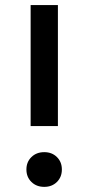

<svg xmlns="http://www.w3.org/2000/svg" viewBox="-20 -727 348 756"><path d="M100.6 -230.5V-707H208V-230.5ZM84 -59.6Q84 -89.4 103.8 -108.6Q123.5 -127.9 154.3 -127.9Q184.6 -127.9 204.1 -108.6Q223.6 -89.4 223.6 -59.6Q223.6 -29.8 204.1 -10.5Q184.6 8.8 154.3 8.8Q123.5 8.8 103.8 -10.5Q84 -29.8 84 -59.6Z"/></svg>

Font: Wanted Sans Medium
Style: Regular
Weight: 500
Designer: Original Design by Kil Hyung-jin and Kang Hanbin, Wanted Lab, Inc; Hangeul from Source Han Sans by Jang Soo-young and Ka
Foundry: Wanted Lab, Inc.
Version: Version 1.001